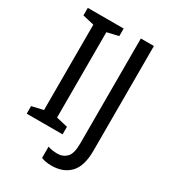

<svg xmlns="http://www.w3.org/2000/svg" viewBox="-216 -822 998 1122"><g transform="rotate(30 283.5 -261.5)"><path d="M280 0H38V-51L115 -69V-645L38 -663V-714H280V-663L203 -645V-69L280 -51ZM315 191Q273 191 245 179V103Q259 108 275.5 110.5Q292 113 311 113Q347 113 371.5 88Q396 63 396 -5V-714H484V-7Q484 97 438.5 144Q393 191 315 191Z"/></g></svg>

Font: Noto Sans Tamil SemiCondensed
Style: Regular
Weight: 400
Width: 4
Designer: Jelle Bosma - Monotype Design Team
Foundry: Monotype Imaging Inc.
Version: Version 2.004; ttfautohint (v1.8.4.7-5d5b)